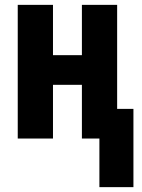

<svg xmlns="http://www.w3.org/2000/svg" viewBox="-20 -570 583 790"><path d="M389 200V0H317V-221H198V0H53V-550H198V-343H317V-550H462V-122H529V200Z"/></svg>

Font: Noto Sans ExtraCondensed ExtraBold
Style: Regular
Weight: 800
Width: 2
Designer: Monotype Design Team
Foundry: Monotype Imaging Inc.
Version: Version 2.013; ttfautohint (v1.8.4.7-5d5b)